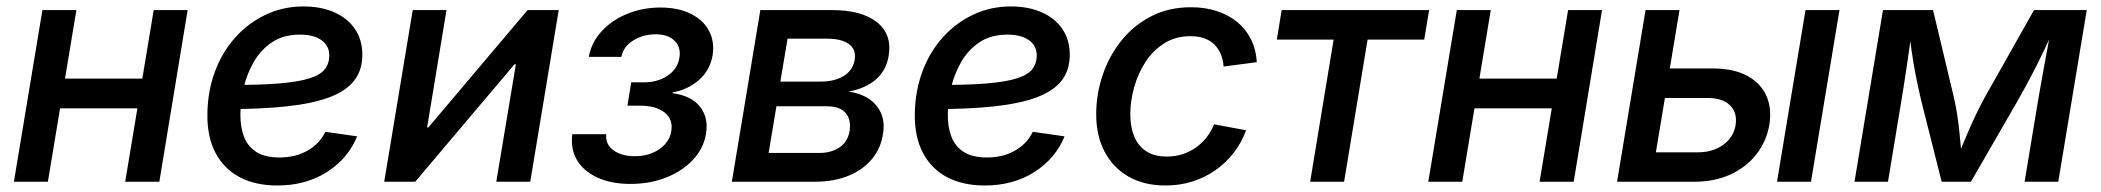

<svg xmlns="http://www.w3.org/2000/svg" viewBox="-20 -567 6554 599"><path d="M450.7 -321.8 435.1 -229H140.1L155.3 -321.8ZM218.3 -535.6 129.4 0H23.4L112.3 -535.6ZM565.4 -535.6 477.1 0H370.6L459.5 -535.6Z M845.2 11.7Q777.3 11.7 728.3 -13.9Q679.2 -39.6 652.6 -89.6Q626 -139.6 627 -211.9Q627.9 -282.7 650.6 -343.8Q673.3 -404.8 714.1 -450.2Q754.9 -495.6 809.1 -521.2Q863.3 -546.9 926.8 -546.9Q981 -546.9 1022.5 -528.8Q1064 -510.7 1087.2 -476.8Q1110.4 -442.9 1110.4 -396Q1110.4 -347.7 1084.5 -314.9Q1058.6 -282.2 1006.1 -262.9Q953.6 -243.7 874 -235.1Q794.4 -226.6 687.5 -226.6L700.2 -301.8Q791 -301.8 850.6 -306.6Q910.2 -311.5 944.6 -322.3Q979 -333 993.2 -350.8Q1007.3 -368.7 1007.3 -394.5Q1007.3 -424.3 982.9 -441.7Q958.5 -459 916 -459Q864.3 -459 828.9 -435.3Q793.5 -411.6 771.7 -373.8Q750 -335.9 740 -292.7Q730 -249.5 730 -210Q729.5 -172.9 740.5 -142.3Q751.5 -111.8 778.3 -93.8Q805.2 -75.7 852.1 -75.7Q902.3 -75.7 939.9 -97.4Q977.5 -119.1 995.1 -155.8L1094.2 -141.6Q1065.9 -72.3 1000 -30.3Q934.1 11.7 845.2 11.7Z M1634.3 0H1528.3L1589.4 -366.2H1585L1275.4 0H1178.7L1267.6 -535.6H1373L1312.5 -169.4H1316.4L1626 -535.6H1723.1Z M1946.8 6.8Q1886.7 6.8 1843.5 -13.2Q1800.3 -33.2 1779.8 -68.1Q1759.3 -103 1765.6 -148.4H1871.6Q1867.7 -117.7 1893.3 -98.6Q1918.9 -79.6 1960.9 -79.6Q1990.7 -79.6 2014.9 -89.6Q2039.1 -99.6 2054.9 -117.2Q2070.8 -134.8 2074.2 -157.7Q2080.6 -193.8 2054 -215.6Q2027.3 -237.3 1976.6 -237.3H1937.5L1949.2 -310.1H1988.3Q2032.2 -310.1 2063.2 -331.1Q2094.2 -352.1 2099.6 -387.2Q2105 -419.4 2084.7 -439.7Q2064.5 -460 2025.4 -460Q1986.8 -460 1955.8 -440.9Q1924.8 -421.9 1918.5 -389.6H1816.9Q1825.2 -435.1 1857.2 -469.7Q1889.2 -504.4 1937 -523.9Q1984.9 -543.5 2040.5 -543.5Q2096.2 -543.5 2135.3 -523.9Q2174.3 -504.4 2192.1 -470.5Q2210 -436.5 2203.1 -394Q2194.8 -347.2 2160.2 -317.1Q2125.5 -287.1 2078.6 -278.8L2078.1 -276.4Q2137.7 -268.1 2164.3 -233.6Q2190.9 -199.2 2182.6 -149.4Q2174.8 -103.5 2141.8 -68.4Q2108.9 -33.2 2058.3 -13.2Q2007.8 6.8 1946.8 6.8Z M2263.2 0 2352.1 -535.6H2575.2Q2668.5 -535.6 2716.1 -497.6Q2763.7 -459.5 2752.4 -392.6Q2744.6 -346.2 2711.7 -318.4Q2678.7 -290.5 2627 -281.2Q2662.1 -276.9 2688.7 -260Q2715.3 -243.2 2728.3 -214.6Q2741.2 -186 2734.4 -147Q2727.5 -103 2699.5 -69.8Q2671.4 -36.6 2626.2 -18.3Q2581.1 0 2521.5 0ZM2377.9 -89.8H2535.6Q2573.7 -89.8 2599.1 -107.2Q2624.5 -124.5 2630.4 -157.2Q2636.2 -193.4 2618.2 -214.4Q2600.1 -235.4 2560.1 -235.4H2402.3ZM2414.6 -312.5H2541Q2584.5 -312.5 2613 -330.6Q2641.6 -348.6 2646.5 -381.3Q2651.4 -412.6 2628.7 -429.4Q2606 -446.3 2560.5 -446.3H2437Z M3052.2 11.7Q2984.4 11.7 2935.3 -13.9Q2886.2 -39.6 2859.6 -89.6Q2833 -139.6 2834 -211.9Q2835 -282.7 2857.7 -343.8Q2880.4 -404.8 2921.1 -450.2Q2961.9 -495.6 3016.1 -521.2Q3070.3 -546.9 3133.8 -546.9Q3188 -546.9 3229.5 -528.8Q3271 -510.7 3294.2 -476.8Q3317.4 -442.9 3317.4 -396Q3317.4 -347.7 3291.5 -314.9Q3265.6 -282.2 3213.1 -262.9Q3160.6 -243.7 3081.1 -235.1Q3001.5 -226.6 2894.5 -226.6L2907.2 -301.8Q2998 -301.8 3057.6 -306.6Q3117.2 -311.5 3151.6 -322.3Q3186 -333 3200.2 -350.8Q3214.4 -368.7 3214.4 -394.5Q3214.4 -424.3 3189.9 -441.7Q3165.5 -459 3123 -459Q3071.3 -459 3035.9 -435.3Q3000.5 -411.6 2978.8 -373.8Q2957 -335.9 2947 -292.7Q2937 -249.5 2937 -210Q2936.5 -172.9 2947.5 -142.3Q2958.5 -111.8 2985.4 -93.8Q3012.2 -75.7 3059.1 -75.7Q3109.4 -75.7 3147 -97.4Q3184.6 -119.1 3202.1 -155.8L3301.3 -141.6Q3272.9 -72.3 3207 -30.3Q3141.1 11.7 3052.2 11.7Z M3616.2 11.7Q3549.3 11.7 3501 -15.9Q3452.6 -43.5 3426.3 -93.5Q3399.9 -143.6 3399.9 -210.4Q3399.9 -273.4 3420.2 -333.3Q3440.4 -393.1 3478.8 -440.7Q3517.1 -488.3 3571.8 -516.4Q3626.5 -544.4 3695.8 -544.4Q3740.2 -544.4 3777.1 -532.2Q3814 -520 3840.8 -497.6Q3867.7 -475.1 3883.3 -443.4Q3898.9 -411.6 3900.9 -373L3797.4 -359.4Q3795.9 -380.4 3788.8 -397.7Q3781.7 -415 3769 -427.7Q3756.3 -440.4 3737.8 -447.3Q3719.2 -454.1 3693.8 -454.1Q3647.9 -454.1 3613 -432.4Q3578.1 -410.6 3554.4 -374.8Q3530.8 -338.9 3518.6 -295.7Q3506.3 -252.4 3506.3 -210Q3506.3 -171.4 3518.3 -141.8Q3530.3 -112.3 3555.4 -95.5Q3580.6 -78.6 3619.6 -78.6Q3646 -78.6 3668.9 -85.9Q3691.9 -93.3 3710.9 -106.7Q3730 -120.1 3744.4 -138.7Q3758.8 -157.2 3767.6 -179.2L3867.7 -160.6Q3853 -121.1 3828.4 -89.6Q3803.7 -58.1 3771 -35.4Q3738.3 -12.7 3699.2 -0.5Q3660.2 11.7 3616.2 11.7Z M4067.4 0 4140.6 -443.4H3963.4L3978.5 -535.6H4438.5L4423.3 -443.4H4246.6L4173.3 0Z M4863.3 -321.8 4847.7 -229H4552.7L4567.9 -321.8ZM4630.9 -535.6 4542 0H4436L4524.9 -535.6ZM4978 -535.6 4889.6 0H4783.2L4872.1 -535.6Z M5164.1 -353.5H5322.3Q5387.2 -353.5 5429.7 -331.1Q5472.2 -308.6 5490.2 -269.3Q5508.3 -230 5500 -177.7Q5491.2 -126.5 5460 -86.2Q5428.7 -45.9 5379.2 -22.9Q5329.6 0 5265.1 0H5024.9L5113.8 -535.6H5219.7L5146 -91.8H5276.9Q5323.7 -91.8 5356 -115.2Q5388.2 -138.7 5394.5 -175.8Q5400.9 -214.4 5377.9 -237.8Q5355 -261.2 5308.6 -261.2H5148.4ZM5523.9 0 5612.8 -535.6H5718.8L5629.9 0Z M5765.6 0 5854.5 -535.6H6010.7L6076.2 -261.2Q6082 -235.8 6085.9 -210.2Q6089.8 -184.6 6092.5 -159.4Q6095.2 -134.3 6097.2 -111.1Q6099.1 -87.9 6100.6 -66.4H6083Q6091.8 -88.4 6101.6 -111.8Q6111.3 -135.3 6122.1 -160.2Q6132.8 -185.1 6145 -210.4Q6157.2 -235.8 6170.9 -261.2L6325.7 -535.6H6490.2L6401.4 0H6296.4L6338.4 -253.9Q6343.3 -282.2 6348.6 -312Q6354 -341.8 6359.4 -371.8Q6364.7 -401.9 6370.4 -431.4Q6376 -460.9 6380.9 -488.8H6393.1Q6374.5 -446.8 6356.4 -408.7Q6338.4 -370.6 6318.6 -333Q6298.8 -295.4 6275.4 -253.9L6128.9 0H6037.6L5973.6 -253.9Q5963.9 -295.4 5956.5 -333Q5949.2 -370.6 5943.8 -408.7Q5938.5 -446.8 5933.6 -488.8H5947.8Q5942.9 -459.5 5938.7 -430.2Q5934.6 -400.9 5930.4 -371.6Q5926.3 -342.3 5921.6 -313Q5917 -283.7 5912.1 -253.9L5870.1 0Z"/></svg>

Font: Inter 20pt Medium
Style: Italic
Weight: 500
Italic angle: -9.3988°
Version: Version 4.001;git-66647c0bb